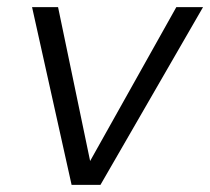

<svg xmlns="http://www.w3.org/2000/svg" viewBox="-20 -519 590 539"><path d="M181 0 70 -499H143L233 -67L475 -499H550L262 0Z"/></svg>

Font: DM Sans 20pt Light
Style: Italic
Weight: 300
Italic angle: -10°
Version: Version 4.004;gftools[0.9.30]